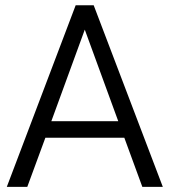

<svg xmlns="http://www.w3.org/2000/svg" viewBox="-20 -728 660 748"><path d="M274.8 -707.5H345L614.3 0H534.5L464.3 -191.5H156.8L86.3 0H6.5ZM310.3 -612.5 180 -255.8H440.7Z"/></svg>

Font: FreesentationVF
Style: Regular
Weight: 400
Designer: glyphs from Roboto by Christian Robertson / Hangul glyphs from Noto Sans CJK(Source Han Sans) by Jang Soo-young and Kang
Foundry: PT&
Version: Version 2.001;Glyphs 3.3.1 (3343)